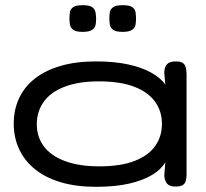

<svg xmlns="http://www.w3.org/2000/svg" viewBox="-20 -711 796 741"><path d="M657 9Q635 9 625.5 -1.5Q616 -12 614 -32L618 -85Q603 -58 568 -36.5Q533 -15 479 -2.5Q425 10 350 10Q274 10 215 -7.5Q156 -25 115.5 -57.5Q75 -90 54 -135Q33 -180 33 -234Q33 -288 54 -332.5Q75 -377 115.5 -408.5Q156 -440 215 -457Q274 -474 350 -474Q421 -474 474 -462.5Q527 -451 563 -431Q599 -411 618 -385L614 -430Q614 -451 624 -462.5Q634 -474 658 -474Q677 -474 685.5 -468Q694 -462 697 -451Q700 -440 700 -424V-38Q700 -24 697 -13Q694 -2 685 3.5Q676 9 657 9ZM363 -69Q445 -69 498.5 -89.5Q552 -110 578.5 -147Q605 -184 605 -233Q605 -282 578 -319Q551 -356 497.5 -376.5Q444 -397 361 -397Q284 -397 230 -376.5Q176 -356 149 -318.5Q122 -281 122 -231Q122 -183 149 -146.5Q176 -110 230.5 -89.5Q285 -69 363 -69ZM453 -588Q427 -588 416.5 -596Q406 -604 404 -615.5Q402 -627 402 -640Q402 -653 404 -664.5Q406 -676 417 -683.5Q428 -691 453 -691Q480 -691 490.5 -683.5Q501 -676 503 -664Q505 -652 505 -639Q505 -627 503 -615.5Q501 -604 490 -596Q479 -588 453 -588ZM299 -588Q273 -588 262.5 -596Q252 -604 250 -615.5Q248 -627 248 -640Q248 -653 250 -664.5Q252 -676 262.5 -683.5Q273 -691 300 -691Q325 -691 335.5 -683.5Q346 -676 348.5 -664Q351 -652 351 -639Q351 -627 349 -615.5Q347 -604 336 -596Q325 -588 299 -588Z"/></svg>

Font: Fredoka Expanded
Style: Regular
Weight: 400
Width: 7
Designer: Ben Nathan
Foundry: Milena B. Brandão, Ben Nathan
Version: Version 2.001